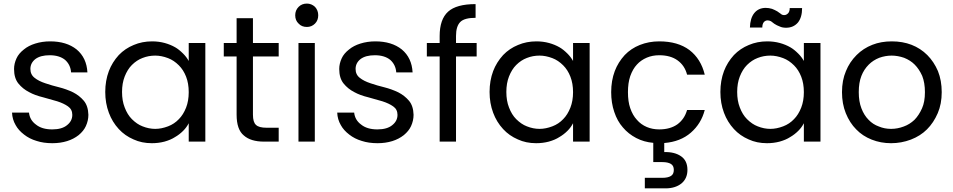

<svg xmlns="http://www.w3.org/2000/svg" viewBox="-20 -787 5296 1067"><path d="M471.2 -148.9Q471.2 -116.7 457 -85.9Q444.8 -59.1 417 -36.1Q389.2 -14.2 353 -2.9Q315.4 8.8 271 8.8Q221.7 8.8 183.1 -3.9Q143.6 -15.6 113.8 -39.1Q82.5 -63 66.9 -91.8Q48.3 -123.5 46.9 -161.1H141.1Q145.5 -120.1 179.2 -95.2Q212.4 -67.9 270 -67.9Q324.7 -67.9 353 -91.8Q381.8 -114.7 381.8 -148.9Q381.8 -179.2 357.9 -195.8Q334.5 -212.4 297.9 -224.1Q225.6 -244.6 220.2 -246.1Q173.8 -257.3 142.1 -274.9Q106.4 -293 82 -323.2Q58.1 -353 58.1 -403.8Q58.1 -433.1 71.8 -462.9Q84 -489.7 112.8 -512.2Q138.2 -533.2 175.8 -544.9Q214.8 -557.1 258.8 -557.1Q349.6 -557.1 405.8 -512.2Q461.4 -465.8 465.8 -384.8H375Q372.1 -426.8 341.8 -454.1Q310.1 -480 255.9 -480Q205.1 -480 176.8 -459Q148.9 -437 148.9 -403.8Q148.9 -372.1 172.9 -354Q194.8 -336.4 231.9 -324.2Q269 -311.5 309.1 -301.8Q348.1 -292 386.2 -273.9Q421.4 -255.9 445.8 -227.1Q469.7 -198.7 471.2 -148.9Z M564.9 -275.9Q564.9 -338.9 585 -392.1Q603.5 -440.9 640.1 -481Q675.3 -517.6 723.1 -537.1Q770 -557.1 825.2 -557.1Q862.8 -557.1 896 -547.9Q927.7 -539.1 954.1 -523.9Q974.6 -512.2 998 -488.8Q1016.6 -470.2 1028.8 -448.2V-547.9H1121.1V0H1028.8V-102.1Q1016.6 -78.6 998 -60.1Q977.1 -39.1 952.1 -24.9Q929.2 -9.8 894 0Q860.8 8.8 823.7 8.8Q767.6 8.8 722.2 -12.2Q674.3 -32.7 640.1 -69.8Q604 -108.9 585 -160.2Q564.9 -213.4 564.9 -275.9ZM658.2 -275.9Q658.2 -227.1 672.9 -189.9Q688 -149.9 712.9 -125Q741.2 -96.7 772 -85Q807.1 -70.8 842.8 -70.8Q877 -70.8 914.1 -85Q948.7 -98.1 974.1 -125Q998.5 -149.4 1014.2 -189Q1028.8 -226.6 1028.8 -274.9Q1028.8 -323.2 1014.2 -360.8Q999.5 -398.4 974.1 -423.8Q946.3 -451.7 914.1 -463.9Q877 -478 842.8 -478Q805.2 -478 772 -464.8Q739.7 -452.6 712.9 -425.8Q688.5 -401.4 672.9 -361.8Q658.2 -324.2 658.2 -275.9Z M1223.6 -547.9H1294.9V-686H1385.7V-547.9H1528.8V-473.1H1385.7V-149.9Q1385.7 -107.4 1402.8 -92.8Q1418.5 -77.1 1461.9 -77.1H1528.8V0H1446.8Q1373.5 0 1335 -34.2Q1294.9 -66.9 1294.9 -149.9V-473.1H1223.6Z M1729.5 0H1638.7V-547.9H1729.5ZM1620.6 -702.1Q1620.6 -730 1639.6 -749Q1657.7 -767.1 1685.5 -767.1Q1710.9 -767.1 1730.5 -749Q1748.5 -729.5 1748.5 -702.1Q1748.5 -673.8 1730.5 -655.8Q1711.9 -637.2 1685.5 -637.2Q1656.7 -637.2 1639.6 -655.8Q1620.6 -673.3 1620.6 -702.1Z M2278.3 -148.9Q2278.3 -116.7 2264.2 -85.9Q2252 -59.1 2224.1 -36.1Q2196.3 -14.2 2160.2 -2.9Q2122.6 8.8 2078.1 8.8Q2028.8 8.8 1990.2 -3.9Q1950.7 -15.6 1920.9 -39.1Q1889.6 -63 1874 -91.8Q1855.5 -123.5 1854 -161.1H1948.2Q1952.6 -120.1 1986.3 -95.2Q2019.5 -67.9 2077.1 -67.9Q2131.8 -67.9 2160.2 -91.8Q2189 -114.7 2189 -148.9Q2189 -179.2 2165 -195.8Q2141.6 -212.4 2105 -224.1Q2032.7 -244.6 2027.3 -246.1Q1981 -257.3 1949.2 -274.9Q1913.6 -293 1889.2 -323.2Q1865.2 -353 1865.2 -403.8Q1865.2 -433.1 1878.9 -462.9Q1891.1 -489.7 1919.9 -512.2Q1945.3 -533.2 1982.9 -544.9Q2022 -557.1 2065.9 -557.1Q2156.7 -557.1 2212.9 -512.2Q2268.6 -465.8 2272.9 -384.8H2182.1Q2179.2 -426.8 2148.9 -454.1Q2117.2 -480 2063 -480Q2012.2 -480 1983.9 -459Q1956.1 -437 1956.1 -403.8Q1956.1 -372.1 1980 -354Q2002 -336.4 2039.1 -324.2Q2076.2 -311.5 2116.2 -301.8Q2155.3 -292 2193.4 -273.9Q2228.5 -255.9 2252.9 -227.1Q2276.9 -198.7 2278.3 -148.9Z M2352.1 -547.9H2423.3V-586.9Q2423.3 -679.7 2470.2 -722.2Q2516.6 -764.2 2623 -764.2V-688Q2561 -688 2538.1 -665Q2514.2 -641.1 2514.2 -586.9V-547.9H2628.9V-473.1H2514.2V0H2423.3V-473.1H2352.1Z M2700.7 -275.9Q2700.7 -338.9 2720.7 -392.1Q2739.3 -440.9 2775.9 -481Q2811 -517.6 2858.9 -537.1Q2905.8 -557.1 2960.9 -557.1Q2998.5 -557.1 3031.7 -547.9Q3063.5 -539.1 3089.8 -523.9Q3110.4 -512.2 3133.8 -488.8Q3152.3 -470.2 3164.6 -448.2V-547.9H3256.8V0H3164.6V-102.1Q3152.3 -78.6 3133.8 -60.1Q3112.8 -39.1 3087.9 -24.9Q3064.9 -9.8 3029.8 0Q2996.6 8.8 2959.5 8.8Q2903.3 8.8 2857.9 -12.2Q2810.1 -32.7 2775.9 -69.8Q2739.7 -108.9 2720.7 -160.2Q2700.7 -213.4 2700.7 -275.9ZM2793.9 -275.9Q2793.9 -227.1 2808.6 -189.9Q2823.7 -149.9 2848.6 -125Q2877 -96.7 2907.7 -85Q2942.9 -70.8 2978.5 -70.8Q3012.7 -70.8 3049.8 -85Q3084.5 -98.1 3109.9 -125Q3134.3 -149.4 3149.9 -189Q3164.6 -226.6 3164.6 -274.9Q3164.6 -323.2 3149.9 -360.8Q3135.3 -398.4 3109.9 -423.8Q3082 -451.7 3049.8 -463.9Q3012.7 -478 2978.5 -478Q2940.9 -478 2907.7 -464.8Q2875.5 -452.6 2848.6 -425.8Q2824.2 -401.4 2808.6 -361.8Q2793.9 -324.2 2793.9 -275.9Z M3376.5 -274.9Q3376.5 -338.9 3396.5 -392.1Q3415 -440.9 3451.7 -481Q3486.8 -517.6 3535.6 -537.1Q3585.9 -557.1 3643.6 -557.1Q3747.1 -557.1 3811.5 -508.8Q3875.5 -459.5 3896.5 -372.1H3798.3Q3785.2 -423.3 3744.6 -452.1Q3705.6 -480 3643.6 -480Q3606 -480 3574.7 -466.8Q3541.5 -452.6 3519.5 -428.2Q3496.6 -403.8 3482.4 -363.8Q3469.7 -326.2 3469.7 -274.9Q3469.7 -222.2 3482.4 -186Q3496.1 -146 3519.5 -121.1Q3541.5 -95.2 3574.7 -81.1Q3606 -67.9 3643.6 -67.9Q3704.6 -67.9 3744.6 -96.2Q3784.2 -125.5 3798.3 -175.8H3896.5Q3877 -100.1 3819.3 -49.8Q3761.7 0.5 3671.4 7.8V58.1Q3730 56.6 3765.6 82Q3800.3 106.4 3800.3 157.2Q3800.3 205.1 3766.6 232.9Q3732.4 259.8 3678.7 259.8H3563.5V201.2H3660.6Q3691.9 201.2 3708.5 190.9Q3724.6 181.2 3724.6 157.2Q3724.6 133.8 3708.5 124Q3691.9 113.8 3660.6 113.8H3610.4V6.8Q3558.6 2.4 3515.6 -20Q3471.7 -43 3441.4 -79.1Q3410.6 -113.8 3393.6 -165Q3376.5 -215.3 3376.5 -274.9Z M3983.4 -275.9Q3983.4 -338.9 4003.4 -392.1Q4022 -440.9 4058.6 -481Q4093.8 -517.6 4141.6 -537.1Q4188.5 -557.1 4243.7 -557.1Q4281.2 -557.1 4314.5 -547.9Q4346.2 -539.1 4372.6 -523.9Q4393.1 -512.2 4416.5 -488.8Q4435.1 -470.2 4447.3 -448.2V-547.9H4539.6V0H4447.3V-102.1Q4435.1 -78.6 4416.5 -60.1Q4395.5 -39.1 4370.6 -24.9Q4347.7 -9.8 4312.5 0Q4279.3 8.8 4242.2 8.8Q4186 8.8 4140.6 -12.2Q4092.8 -32.7 4058.6 -69.8Q4022.5 -108.9 4003.4 -160.2Q3983.4 -213.4 3983.4 -275.9ZM4076.7 -275.9Q4076.7 -227.1 4091.3 -189.9Q4106.4 -149.9 4131.3 -125Q4159.7 -96.7 4190.4 -85Q4225.6 -70.8 4261.2 -70.8Q4295.4 -70.8 4332.5 -85Q4367.2 -98.1 4392.6 -125Q4417 -149.4 4432.6 -189Q4447.3 -226.6 4447.3 -274.9Q4447.3 -323.2 4432.6 -360.8Q4418 -398.4 4392.6 -423.8Q4364.7 -451.7 4332.5 -463.9Q4295.4 -478 4261.2 -478Q4223.6 -478 4190.4 -464.8Q4158.2 -452.6 4131.3 -425.8Q4106.9 -401.4 4091.3 -361.8Q4076.7 -324.2 4076.7 -275.9ZM4147.5 -633.8Q4148.9 -685.5 4171.4 -713.9Q4194.8 -743.2 4235.4 -743.2Q4252.4 -743.2 4270.5 -737.8Q4285.6 -731.9 4299.3 -724.1L4319.3 -710Q4326.2 -703.1 4338.4 -703.1Q4349.6 -703.1 4359.4 -712.9Q4368.7 -722.2 4368.7 -742.2H4437.5Q4437.5 -690.9 4414.6 -662.1Q4389.6 -632.8 4348.6 -632.8Q4327.1 -632.8 4312.5 -640.1Q4297.4 -645.5 4283.2 -654.8L4264.6 -668.9Q4254.9 -673.8 4245.6 -673.8Q4234.4 -673.8 4225.6 -665Q4216.3 -654.3 4216.3 -633.8Z M5213.4 -274.9Q5213.4 -209.5 5191.4 -158.2Q5168.5 -105 5131.3 -67.9Q5095.2 -31.7 5042 -11.2Q4988.8 8.8 4932.1 8.8Q4874.5 8.8 4824.2 -11.2Q4773.4 -31.2 4738.3 -67.9Q4702.1 -104 4680.2 -158.2Q4659.2 -210.4 4659.2 -274.9Q4659.2 -340.8 4681.2 -392.1Q4701.2 -441.9 4740.2 -481Q4777.8 -518.6 4828.1 -538.1Q4876 -557.1 4936 -557.1Q4996.1 -557.1 5045.4 -538.1Q5095.7 -518.6 5133.3 -481Q5169.9 -444.3 5192.4 -392.1Q5213.4 -339.8 5213.4 -274.9ZM4752.4 -274.9Q4752.4 -222.7 4767.1 -185.1Q4781.7 -146.5 4807.1 -121.1Q4831.1 -95.7 4864.3 -84Q4895.5 -70.8 4932.1 -70.8Q4967.8 -70.8 5002.4 -84Q5035.2 -95.7 5062 -121.1Q5086.9 -146.5 5104 -185.1Q5120.1 -220.7 5120.1 -274.9Q5120.1 -326.7 5105 -365.2Q5087.9 -403.3 5063 -428.2Q5039.6 -451.7 5004.4 -465.8Q4968.8 -478 4935.1 -478Q4900.4 -478 4866.2 -465.8Q4832 -452.1 4808.1 -428.2Q4781.2 -401.4 4767.1 -365.2Q4752.4 -328.1 4752.4 -274.9Z"/></svg>

Font: PoppinsZ
Style: Regular
Weight: 400
Designer: Ninad Kale (Devanagari), Jonny Pinhorn (Latin)
Foundry: Indian Type Foundry
Version: Version 3.002;FEAKit 1.0